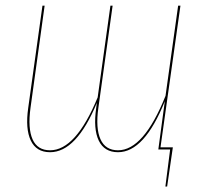

<svg xmlns="http://www.w3.org/2000/svg" viewBox="-20 -538 732 691"><path d="M629.4 -517.6 557.6 -7.8H602.1L581.5 133.3H575.2L592.3 0H549.8L573.2 -173.8Q499.5 9.8 404.8 9.8Q355.5 9.8 335.4 -32Q315.4 -73.7 326.2 -149.4L328.6 -168Q254.9 9.8 160.2 9.8Q110.8 9.8 90.8 -32.2Q70.8 -74.2 81.5 -149.4L132.8 -517.6H140.6L89.8 -149.9Q79.6 -76.2 97.2 -36.6Q114.7 2.9 160.2 2.9Q252.9 2.9 331.5 -187.5L377.4 -517.6H385.3L334 -149.9Q323.7 -76.7 341.6 -36.9Q359.4 2.9 404.8 2.9Q497.1 2.9 575.7 -192.9L621.1 -517.6Z"/></svg>

Font: Fira Sans Compressed Eight
Style: Italic
Weight: 100
Width: 3
Italic angle: -8°
Designer: Carrois Corporate & Edenspiekermann AG
Foundry: Carrois Corporate GbR & Edenspiekermann AG
Version: Version 4.203;PS 004.203;hotconv 1.0.88;makeotf.lib2.5.64775